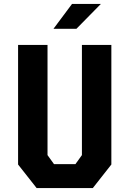

<svg xmlns="http://www.w3.org/2000/svg" viewBox="-20 -959 660 979"><path d="M72.2 -120.2V-730H222.3V-168.1L255.4 -122.1H364.6L397.7 -168.1V-730H547.8V-120.2L453.2 0H166.8ZM494.4 -939H347.3L252.6 -812.1H369.6Z"/></svg>

Font: Monaspace Krypton Var
Style: Regular
Weight: 400
Designer: Riley Cran and the Lettermatic Team
Version: Version 1.101 (Monaspace Krypton Var)